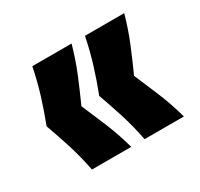

<svg xmlns="http://www.w3.org/2000/svg" viewBox="-90 -563 623 597"><g transform="rotate(-30 221.0 -264.5)"><path d="M85 -79Q75 -130 60.5 -176Q46 -222 30 -266Q47 -310 61 -355Q75 -400 85 -450H226Q212 -400 193.5 -355Q175 -310 155 -266Q174 -222 193 -176Q212 -130 226 -79ZM274 -79Q264 -130 249.5 -176Q235 -222 219 -266Q236 -310 250 -355Q264 -400 274 -450H415Q401 -400 382.5 -355Q364 -310 344 -266Q363 -222 382 -176Q401 -130 415 -79Z"/></g></svg>

Font: Bricolage Grotesque 48pt Bricolage Grotesque 48pt Regular
Style: Bold
Weight: 700
Designer: Mathieu Triay
Foundry: Atelier Triay
Version: Version 1.000; ttfautohint (v1.8.4.7-5d5b);gftools[0.9.32]